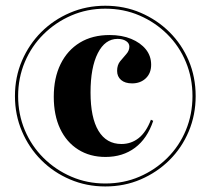

<svg xmlns="http://www.w3.org/2000/svg" viewBox="-20 -651 748 682"><path d="M354 11.3Q287.1 11.3 228.6 -13.7Q170.2 -38.7 126.6 -82.3Q83.1 -125.8 58.1 -184.3Q33.1 -242.7 33.1 -309.7Q33.1 -377.4 58.1 -435.5Q83.1 -493.5 126.6 -537.1Q170.2 -580.6 228.6 -605.6Q287.1 -630.6 354 -630.6Q421.8 -630.6 479.8 -605.6Q537.9 -580.6 581.9 -537.1Q625.8 -493.5 650.4 -435.5Q675 -377.4 675 -309.7Q675 -242.7 650.4 -184.3Q625.8 -125.8 581.9 -82.3Q537.9 -38.7 479.8 -13.7Q421.8 11.3 354 11.3ZM354.8 -93.5Q299.2 -93.5 257.7 -119.8Q216.1 -146 193.5 -194Q171 -241.9 171 -307.3Q171 -374.2 195.2 -423.4Q219.4 -472.6 263.7 -499.6Q308.1 -526.6 369.4 -526.6Q412.9 -526.6 446 -512.9Q479 -499.2 498 -475.8Q516.9 -452.4 516.9 -421Q516.9 -391.1 498 -373Q479 -354.8 449.2 -354.8Q424.2 -354.8 410.1 -366.9Q396 -379 396 -399.2Q396 -420.2 406.9 -433.5Q417.7 -446.8 428.6 -458.9Q439.5 -471 439.5 -485.5Q439.5 -497.6 427.8 -505.2Q416.1 -512.9 397.6 -512.9Q353.2 -512.9 327.4 -462.1Q301.6 -411.3 301.6 -322.6Q301.6 -233.1 329.8 -186.3Q358.1 -139.5 411.3 -139.5Q446 -139.5 472.6 -160.5Q499.2 -181.5 516.1 -225.8L524.2 -221.8Q503.2 -158.9 459.7 -126.2Q416.1 -93.5 354.8 -93.5ZM354 0.8Q419.4 0.8 475.4 -23.4Q531.5 -47.6 574.2 -89.9Q616.9 -132.3 640.3 -188.7Q663.7 -245.2 663.7 -309.7Q663.7 -374.2 640.3 -430.6Q616.9 -487.1 574.2 -529.4Q531.5 -571.8 475.4 -596Q419.4 -620.2 354 -620.2Q289.5 -620.2 233.5 -596Q177.4 -571.8 134.7 -529.4Q91.9 -487.1 68.1 -430.6Q44.4 -374.2 44.4 -309.7Q44.4 -245.2 68.1 -188.7Q91.9 -132.3 134.7 -89.9Q177.4 -47.6 233.5 -23.4Q289.5 0.8 354 0.8Z"/></svg>

Font: Playfair 144pt SemiCondensed ExtraBold
Style: Regular
Weight: 800
Width: 4
Designer: Claus Eggers Sørensen
Foundry: Claus Eggers Sørensen
Version: Version 2.203